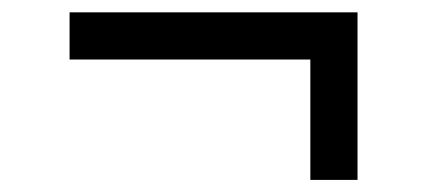

<svg xmlns="http://www.w3.org/2000/svg" viewBox="-20 -435 692 311"><path d="M482.7 -143.6V-338.6H92.7V-415H559.1V-143.6Z"/></svg>

Font: Spartan Med
Style: Regular
Weight: 500
Designer: Matt Bailey, Mirko Velimirovic
Foundry: Matt Bailey
Version: Version 1.005